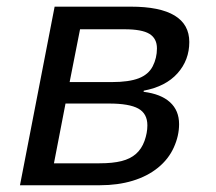

<svg xmlns="http://www.w3.org/2000/svg" viewBox="-20 -548 640 568"><path d="M367.2 -528.3Q453.1 -528.3 496.6 -502Q540 -475.6 540 -423.8Q540 -370.1 505.1 -331.1Q470.2 -292 405.3 -279.8L404.8 -276.4Q456.1 -270 482.9 -245.6Q509.8 -221.2 509.8 -180.7Q509.8 -146 494.1 -111.6Q478.5 -77.1 447.3 -51.8Q416 -26.4 372.3 -13.2Q328.6 0 275.9 0H39.1L141.6 -528.3ZM139.6 -64.9H274.4Q313.5 -64.9 339.6 -71.5Q365.7 -78.1 382.3 -92.8Q398.9 -107.4 407.5 -131.1Q416 -154.8 416 -177.2Q416 -211.9 389.2 -226.8Q362.3 -241.7 302.7 -241.7H173.8ZM216.8 -461.4 186 -305.2H311Q361.3 -305.2 390.4 -316.4Q419.4 -327.6 431.9 -352.1Q444.3 -376.5 444.3 -404.8Q444.3 -434.1 422.1 -447.8Q399.9 -461.4 348.6 -461.4Z"/></svg>

Font: Cousine
Style: Italic
Weight: 400
Italic angle: -12°
Monospace: yes
Designer: Steve Matteson
Foundry: Monotype Imaging Inc.
Version: Version 1.21